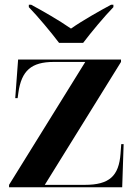

<svg xmlns="http://www.w3.org/2000/svg" viewBox="-20 -786 569 806"><path d="M228 -606H329C363 -651 419 -718 456 -756V-766H446C403 -743 328 -701 278 -666C228 -701 154 -743 111 -766H101V-756C138 -718 194 -651 228 -606ZM18 0H493L499 -181H489L486 -141C479 -47 439 -10 336 -10H168L488 -526V-536H56L44 -374H54L57 -396C70 -490 112 -526 206 -526H338L18 -10Z"/></svg>

Font: Noto Serif Display
Style: Bold
Weight: 700
Designer: Monotype Design Team
Foundry: Monotype Imaging Inc.
Version: Version 2.009